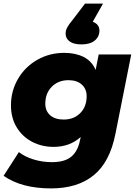

<svg xmlns="http://www.w3.org/2000/svg" viewBox="-32 -845 757 1068"><path d="M698 -542 610 -100Q579 57 489 130Q399 203 252 203Q88 203 -12 133L73 1Q106 27 155 42Q204 57 257 57Q328 57 364.5 26.5Q401 -4 413 -65L417 -83Q356 -28 266 -28Q201 -28 147 -56Q93 -84 61 -136.5Q29 -189 29 -259Q29 -339 68 -406Q107 -473 175 -512Q243 -551 326 -551Q388 -551 433.5 -528Q479 -505 500 -456L517 -542ZM450 -310Q450 -350 423 -374.5Q396 -399 349 -399Q292 -399 256 -362.5Q220 -326 220 -268Q220 -228 247 -204Q274 -180 322 -180Q379 -180 414.5 -216Q450 -252 450 -310ZM521 -675Q521 -641 495 -619.5Q469 -598 421 -598Q378 -598 355.5 -614.5Q333 -631 333 -658Q333 -675 341.5 -691.5Q350 -708 374 -737L441 -825H541L484 -724Q521 -710 521 -675Z"/></svg>

Font: Idrija
Style: Italic
Weight: 800
Italic angle: -11.3°
Designer: Julieta Ulanovsky
Foundry: Julieta Ulanovsky
Version: Version 7.200